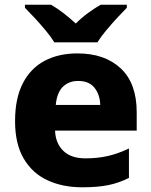

<svg xmlns="http://www.w3.org/2000/svg" viewBox="-20 -879 643 816"><path d="M309 -652Q425 -652 493 -588.5Q561 -525 561 -402V-324H214Q216 -270 249 -238Q282 -206 343 -206Q395 -206 438.5 -216Q482 -226 528 -248V-123Q487 -102 441.5 -92.5Q396 -83 329 -83Q246 -83 181.5 -113Q117 -143 80.5 -205.5Q44 -268 44 -364Q44 -461 77 -525Q110 -589 169.5 -620.5Q229 -652 309 -652ZM312 -535Q273 -535 247.5 -510.5Q222 -486 217 -433H406Q405 -476 382 -505.5Q359 -535 312 -535ZM211 -699Q197 -722 174.5 -749Q152 -776 128.5 -801.5Q105 -827 86 -846V-859H197Q224 -843 249.5 -823.5Q275 -804 302 -779Q327 -804 354.5 -824Q382 -844 408 -859H519V-846Q501 -828 477.5 -802.5Q454 -777 431 -749.5Q408 -722 394 -699Z"/></svg>

Font: Noto Sans Kannada UI ExtraBold
Style: Regular
Weight: 800
Designer: Jelle Bosma - Monotype Design Team
Foundry: Monotype Imaging Inc.
Version: Version 2.005; ttfautohint (v1.8.4.7-5d5b)